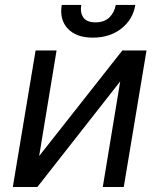

<svg xmlns="http://www.w3.org/2000/svg" viewBox="-20 -747 637 767"><path d="M136.4 -123.6 468.8 -545.5H565.3L474.4 0H390.6L460.2 -421.9L129.3 0H31.2L122.2 -545.5H206ZM442.5 -727.3H520.6Q511 -669 464.7 -632.8Q418.3 -596.6 350.9 -596.6Q284.4 -596.6 250.7 -632.8Q217 -669 226.6 -727.3H304.7Q299.4 -697.1 312.9 -677.4Q326.3 -657.7 361.5 -657.7Q396.7 -657.7 416.9 -677.4Q437.1 -697.1 442.5 -727.3Z"/></svg>

Font: Karasuma Gothic
Style: Italic
Weight: 400
Italic angle: -9.39999°
Designer: Rasmus Andersson / Ryoko Nishizuka
Foundry: Genbu
Version: Version 1.00